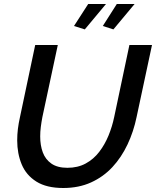

<svg xmlns="http://www.w3.org/2000/svg" viewBox="-20 -935 780 960"><path d="M296 5Q213 5 162 -27Q111 -59 88.5 -113Q66 -167 66 -233Q66 -262 69.5 -290.5Q73 -319 80 -350L156 -710H269L192 -350Q187 -324 184 -300Q181 -276 181 -253Q181 -208 194 -173Q207 -138 237 -117Q267 -96 317 -96Q369 -96 408.5 -117.5Q448 -139 476 -175.5Q504 -212 522.5 -257Q541 -302 551 -350L627 -710H740L663 -350Q648 -277 617.5 -212.5Q587 -148 542 -99.5Q497 -51 435.5 -23Q374 5 296 5ZM404 -788 350 -805 421 -915H510ZM547 -788 494 -805 564 -915H653Z"/></svg>

Font: Raleway Thin SemiBold
Style: Italic
Weight: 600
Italic angle: -12°
Version: Version 4.026